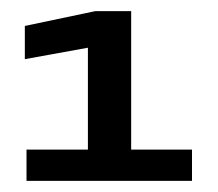

<svg xmlns="http://www.w3.org/2000/svg" viewBox="-20 -699 390 344"><path d="M27.5 -375H324V-431H215V-679H150.5L24.5 -652.5V-593L137.5 -613.5V-431H27.5Z"/></svg>

Font: Anybody UltraCondensed Thin
Style: Bold
Weight: 700
Version: Version 1.111